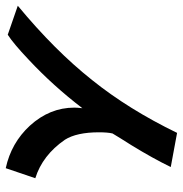

<svg xmlns="http://www.w3.org/2000/svg" viewBox="-4 -435 637 669"><g transform="rotate(-90 314.5 -100.5)"><path d="M528 -392 629 -357Q473 -228 370 -98Q268 29 186 198L67 176Q97 114 143 39Q171 -5 184 -27Q188 -44 188 -74Q188 -152 162 -193Q108 -271 28 -296L63 -399Q151 -380 211 -315Q274 -246 274 -160Q274 -150 272 -132Q350 -234 441 -319Q498 -373 528 -392Z"/></g></svg>

Font: GFS Neohellenic Rg
Style: Bold Italic
Weight: 700
Italic angle: -12°
Designer: Designed by Takis Katsoulidis and George D. Matthiopoulos.
Foundry: Designed by Takis Katsoulidis and George D. Matthiopoulos.
Version: Version 1.0